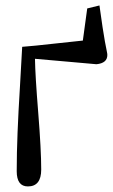

<svg xmlns="http://www.w3.org/2000/svg" viewBox="-20 -669 405 689"><path d="M293 -638.7 336.9 -649.4Q342.8 -605.5 348.1 -571.3Q353.5 -537.1 356.4 -520.5Q359.4 -503.9 361.8 -492.7Q364.3 -481.4 364.7 -477.5Q365.2 -473.6 365.2 -471.7Q365.2 -442.4 326.2 -438.5Q290 -441.4 216.8 -448.2Q143.6 -455.1 105.5 -458Q106.4 -398.4 117.2 -264.6Q127.9 -130.9 127.9 -60.5Q127.9 0 80.1 0Q40 0 40 -54.7Q40 -119.1 43 -192.9Q45.9 -266.6 51.8 -361.8Q57.6 -457 59.6 -501Q99.6 -503.9 177.2 -512.7Q254.9 -521.5 277.3 -523.4Z"/></svg>

Font: Neucha
Style: Regular
Weight: 400
Designer: Jovanny Lemonad
Foundry: Jovanny Lemonad
Version: Version 001.001